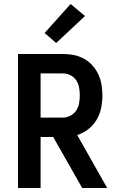

<svg xmlns="http://www.w3.org/2000/svg" viewBox="-20 -940 590 960"><path d="M70 0V-670H294Q322 -670 348.5 -665Q375 -660 399 -647Q423 -634 441.5 -613.5Q460 -593 471.5 -568.5Q483 -544 487.5 -517Q492 -490 492 -463Q492 -431 485.5 -399.5Q479 -368 463 -341Q447 -314 421.5 -294Q396 -274 366 -265L516 0H391L246 -255H183V0ZM183 -352H294Q314 -352 332 -361.5Q350 -371 361 -387.5Q372 -404 375.5 -423.5Q379 -443 379 -463Q379 -482 375.5 -502Q372 -522 361 -538.5Q350 -555 332 -564Q314 -573 294 -573H183ZM261 -725 203 -775 333 -920 405 -860Z"/></svg>

Font: Lode Term
Style: Bold
Weight: 700
Monospace: yes
Designer: Belleve Invis
Foundry: Belleve Invis
Version: Version 29.2.0